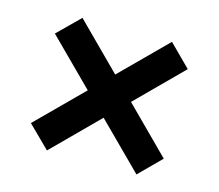

<svg xmlns="http://www.w3.org/2000/svg" viewBox="-76 -655 755 663"><g transform="rotate(15 302.0 -323.0)"><path d="M462 -86 539 -163 142 -560 64 -483ZM142 -86 539 -483 462 -560 64 -163Z"/></g></svg>

Font: Kantumruy Pro SemiBold
Style: Regular
Weight: 600
Version: Version 1.002